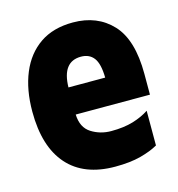

<svg xmlns="http://www.w3.org/2000/svg" viewBox="-90 -642 680 732"><g transform="rotate(-15 250.0 -276.5)"><path d="M277 10Q154 10 89.5 -63Q25 -136 25 -274Q25 -361 52 -426Q79 -491 131.5 -527Q184 -563 262 -563Q358 -563 416.5 -500.5Q475 -438 475 -303V-221H182Q184 -169 219 -147Q254 -125 297 -125Q347 -125 383.5 -136Q420 -147 447 -165V-28Q419 -12 377.5 -1Q336 10 277 10ZM327 -328Q326 -383 308.5 -406Q291 -429 258 -429Q184 -429 182 -328Z"/></g></svg>

Font: Noto Sans Mono ExtraCondensed Black
Style: Regular
Weight: 900
Width: 2
Designer: Monotype Design Team
Foundry: Monotype Imaging Inc.
Version: Version 2.014